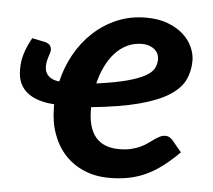

<svg xmlns="http://www.w3.org/2000/svg" viewBox="-44 -567 691 622"><g transform="rotate(5 302.0 -256.0)"><path d="M400.5 -434Q375.5 -434 353.8 -423.8Q332 -413.5 314.8 -395Q297.5 -376.5 284.8 -350.5Q272 -324.5 264.5 -293.5Q326.5 -302 364.2 -312.2Q402 -322.5 422.8 -334.5Q443.5 -346.5 450.2 -360.2Q457 -374 457 -389.5Q457 -397 453.8 -405Q450.5 -413 443.8 -419.2Q437 -425.5 426.2 -429.8Q415.5 -434 400.5 -434ZM254.5 -209Q254.5 -88 357 -88Q379 -88 396 -92.2Q413 -96.5 425.8 -102.5Q438.5 -108.5 448.8 -116Q459 -123.5 467.8 -129.5Q476.5 -135.5 485 -139.8Q493.5 -144 503.5 -144Q509.5 -144 515.2 -141Q521 -138 525.5 -133L557 -95Q530.5 -68.5 505 -49Q479.5 -29.5 453 -17Q426.5 -4.5 397 1.5Q367.5 7.5 332.5 7.5Q288 7.5 251.5 -7.8Q215 -23 189 -50.8Q163 -78.5 148.8 -117.8Q134.5 -157 134.5 -205.5V-214.5Q108.5 -216 86.5 -222.5Q64.5 -229 48.5 -241Q32.5 -253 23.5 -271.5Q14.5 -290 14.5 -316.5Q14.5 -330 16 -341.8Q17.5 -353.5 21 -365.8Q24.5 -378 30.2 -391.5Q36 -405 45 -421.5L88.5 -412.5Q100.5 -409 104.5 -402.5Q108.5 -396 108.5 -389.5Q108.5 -384.5 106.8 -379Q105 -373.5 102.8 -366.8Q100.5 -360 98.8 -352Q97 -344 97 -334Q97 -315 109.5 -303.2Q122 -291.5 144.5 -289.5Q155.5 -337 179 -379Q202.5 -421 236.2 -452.2Q270 -483.5 313.2 -501.8Q356.5 -520 407.5 -520Q447.5 -520 477.8 -508.5Q508 -497 528.2 -478.8Q548.5 -460.5 558.5 -438Q568.5 -415.5 568.5 -394Q568.5 -359.5 554.8 -331Q541 -302.5 505.8 -280Q470.5 -257.5 409.5 -241.2Q348.5 -225 254.5 -215.5Z"/></g></svg>

Font: Lato 2
Style: Bold Italic
Weight: 700
Italic angle: -7°
Designer: Lukasz Dziedzic with Adam Twardoch and Botio Nikoltchev
Foundry: tyPoland Lukasz Dziedzic
Version: Version 2.015; 2015-08-06; http://www.latofonts.com/